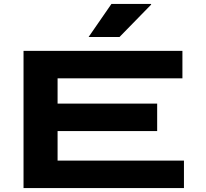

<svg xmlns="http://www.w3.org/2000/svg" viewBox="-20 -960 1049 980"><path d="M100.1 -700.2H911.1V-560.1H273.9V-431.2H782.2V-291H273.9V-140.1H918.9V0H100.1ZM432.1 -771 548.8 -939.9H750L752 -937L589.8 -771Z"/></svg>

Font: Messapia Bold
Style: Regular
Weight: 400
Designer: Luca Marsano
Foundry: Collletttivo
Version: Version 1.000;FEAKit 1.0